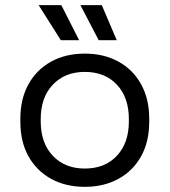

<svg xmlns="http://www.w3.org/2000/svg" viewBox="-20 -711 658 745"><path d="M309 14Q235 14 178.5 -17Q122 -48 90.5 -104.5Q59 -161 59 -238V-251Q59 -327 90.5 -384Q122 -441 178.5 -472Q235 -503 309 -503Q383 -503 439.5 -472Q496 -441 527.5 -384Q559 -327 559 -251V-238Q559 -161 527.5 -104.5Q496 -48 439.5 -17Q383 14 309 14ZM309 -57Q387 -57 433.5 -106.5Q480 -156 480 -240V-249Q480 -333 433.5 -382.5Q387 -432 309 -432Q232 -432 185 -382.5Q138 -333 138 -249V-240Q138 -156 185 -106.5Q232 -57 309 -57ZM216 -555 130 -691H218L287 -555ZM363 -555 292 -691H375L433 -555Z"/></svg>

Font: Space Grotesk Light
Style: Regular
Weight: 400
Version: Version 2.000